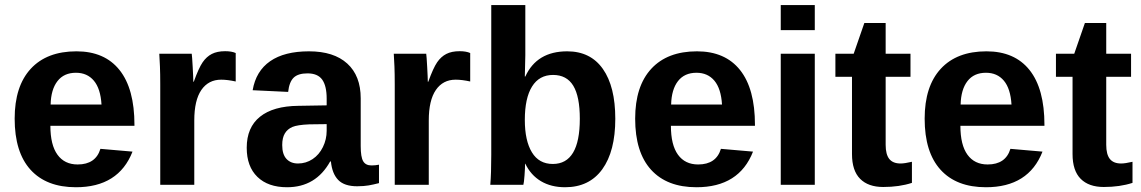

<svg xmlns="http://www.w3.org/2000/svg" viewBox="-20 -745 4598 774"><path d="M286.1 9.8Q167 9.8 103 -60.8Q39.1 -131.3 39.1 -266.6Q39.1 -397.5 104 -467.8Q168.9 -538.1 288.1 -538.1Q401.9 -538.1 461.9 -462.6Q522 -387.2 522 -241.7V-237.8H183.1Q183.1 -160.6 211.7 -121.3Q240.2 -82 293 -82Q365.7 -82 384.8 -145L514.2 -133.8Q458 9.8 286.1 9.8ZM286.1 -451.7Q237.8 -451.7 211.7 -418Q185.5 -384.3 184.1 -323.7H389.2Q385.3 -387.7 358.4 -419.7Q331.5 -451.7 286.1 -451.7Z M626 0V-404.3Q626 -447.8 624.8 -476.8Q623.5 -505.9 622.1 -528.3H752.9Q754.4 -519.5 756.8 -474.9Q759.3 -430.2 759.3 -415.5H761.2Q781.2 -471.2 796.9 -493.9Q812.5 -516.6 834 -527.6Q855.5 -538.6 887.7 -538.6Q914.1 -538.6 930.2 -531.2V-416.5Q897 -423.8 871.6 -423.8Q820.3 -423.8 791.7 -382.3Q763.2 -340.8 763.2 -259.3V0Z M1137.2 9.8Q1060.5 9.8 1017.6 -32Q974.6 -73.7 974.6 -149.4Q974.6 -231.4 1028.1 -274.4Q1081.5 -317.4 1183.1 -318.4L1296.9 -320.3V-347.2Q1296.9 -398.9 1278.8 -424.1Q1260.7 -449.2 1219.7 -449.2Q1181.6 -449.2 1163.8 -431.9Q1146 -414.6 1141.6 -374.5L998.5 -381.3Q1011.7 -458.5 1069.1 -498.3Q1126.5 -538.1 1225.6 -538.1Q1325.7 -538.1 1379.9 -488.8Q1434.1 -439.5 1434.1 -348.6V-156.2Q1434.1 -111.8 1444.1 -95Q1454.1 -78.1 1477.5 -78.1Q1493.2 -78.1 1507.8 -81.1V-6.8Q1495.6 -3.9 1485.8 -1.5Q1476.1 1 1466.3 2.4Q1456.5 3.9 1445.6 4.9Q1434.6 5.9 1419.9 5.9Q1368.2 5.9 1343.5 -19.5Q1318.8 -44.9 1314 -94.2H1311Q1253.4 9.8 1137.2 9.8ZM1296.9 -244.6 1226.6 -243.7Q1178.7 -241.7 1158.7 -233.2Q1138.7 -224.6 1128.2 -207Q1117.7 -189.5 1117.7 -160.2Q1117.7 -122.6 1135 -104.2Q1152.3 -85.9 1181.2 -85.9Q1213.4 -85.9 1240 -103.5Q1266.6 -121.1 1281.7 -152.1Q1296.9 -183.1 1296.9 -217.8Z M1571.3 0V-404.3Q1571.3 -447.8 1570.1 -476.8Q1568.8 -505.9 1567.4 -528.3H1698.2Q1699.7 -519.5 1702.1 -474.9Q1704.6 -430.2 1704.6 -415.5H1706.5Q1726.6 -471.2 1742.2 -493.9Q1757.8 -516.6 1779.3 -527.6Q1800.8 -538.6 1833 -538.6Q1859.4 -538.6 1875.5 -531.2V-416.5Q1842.3 -423.8 1816.9 -423.8Q1765.6 -423.8 1737.1 -382.3Q1708.5 -340.8 1708.5 -259.3V0Z M2460.4 -266.1Q2460.4 -135.3 2408 -62.7Q2355.5 9.8 2257.8 9.8Q2201.7 9.8 2160.6 -14.6Q2119.6 -39.1 2097.7 -85H2096.7Q2096.7 -67.9 2094.5 -38.1Q2092.3 -8.3 2089.8 0H1956.5Q1960.4 -45.4 1960.4 -120.6V-724.6H2097.7V-522.5L2095.7 -436.5H2097.7Q2144 -538.1 2266.6 -538.1Q2360.4 -538.1 2410.4 -467Q2460.4 -396 2460.4 -266.1ZM2317.4 -266.1Q2317.4 -356 2291 -399.4Q2264.6 -442.9 2209.5 -442.9Q2153.8 -442.9 2124.8 -396.2Q2095.7 -349.6 2095.7 -261.7Q2095.7 -177.7 2124.3 -130.9Q2152.8 -84 2208.5 -84Q2317.4 -84 2317.4 -266.1Z M2787.6 9.8Q2668.5 9.8 2604.5 -60.8Q2540.5 -131.3 2540.5 -266.6Q2540.5 -397.5 2605.5 -467.8Q2670.4 -538.1 2789.6 -538.1Q2903.3 -538.1 2963.4 -462.6Q3023.4 -387.2 3023.4 -241.7V-237.8H2684.6Q2684.6 -160.6 2713.1 -121.3Q2741.7 -82 2794.4 -82Q2867.2 -82 2886.2 -145L3015.6 -133.8Q2959.5 9.8 2787.6 9.8ZM2787.6 -451.7Q2739.3 -451.7 2713.1 -418Q2687 -384.3 2685.5 -323.7H2890.6Q2886.7 -387.7 2859.9 -419.7Q2833 -451.7 2787.6 -451.7Z M3127.4 -623.5V-724.6H3264.6V-623.5ZM3127.4 0V-528.3H3264.6V0Z M3540.5 8.8Q3480 8.8 3447.3 -24.2Q3414.6 -57.1 3414.6 -124V-435.5H3347.7V-528.3H3421.4L3464.4 -652.3H3550.3V-528.3H3650.4V-435.5H3550.3V-161.1Q3550.3 -122.6 3564.9 -104.2Q3579.6 -85.9 3610.4 -85.9Q3626.5 -85.9 3656.2 -92.8V-7.8Q3605.5 8.8 3540.5 8.8Z M3954.6 9.8Q3835.4 9.8 3771.5 -60.8Q3707.5 -131.3 3707.5 -266.6Q3707.5 -397.5 3772.5 -467.8Q3837.4 -538.1 3956.5 -538.1Q4070.3 -538.1 4130.4 -462.6Q4190.4 -387.2 4190.4 -241.7V-237.8H3851.6Q3851.6 -160.6 3880.1 -121.3Q3908.7 -82 3961.4 -82Q4034.2 -82 4053.2 -145L4182.6 -133.8Q4126.5 9.8 3954.6 9.8ZM3954.6 -451.7Q3906.2 -451.7 3880.1 -418Q3854 -384.3 3852.5 -323.7H4057.6Q4053.7 -387.7 4026.9 -419.7Q4000 -451.7 3954.6 -451.7Z M4429.7 8.8Q4369.1 8.8 4336.4 -24.2Q4303.7 -57.1 4303.7 -124V-435.5H4236.8V-528.3H4310.5L4353.5 -652.3H4439.5V-528.3H4539.6V-435.5H4439.5V-161.1Q4439.5 -122.6 4454.1 -104.2Q4468.8 -85.9 4499.5 -85.9Q4515.6 -85.9 4545.4 -92.8V-7.8Q4494.6 8.8 4429.7 8.8Z"/></svg>

Font: Liberation Sans
Style: Bold
Weight: 700
Designer: Steve Matteson
Foundry: Ascender Corporation
Version: Version 2.1.5